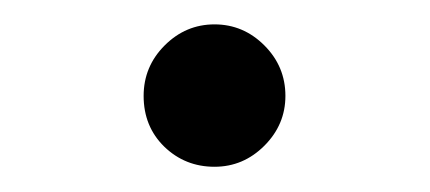

<svg xmlns="http://www.w3.org/2000/svg" viewBox="-20 -136 349 156"><path d="M96.7 -58.1Q96.7 -82 113.8 -99.1Q130.9 -116.2 154.3 -116.2Q177.7 -116.2 194.8 -99.1Q211.9 -82 211.9 -58.1Q211.9 -34.7 194.8 -17.6Q177.7 -0.5 154.3 -0.5Q130.4 -0.5 113.5 -16.8Q96.7 -33.2 96.7 -58.1Z"/></svg>

Font: Vazir Light FD-WOL
Style: Light-FD-WOL
Weight: 300
Designer: Saber Rastikerdar
Foundry: Saber Rastikerdar
Version: Version 30.1.0